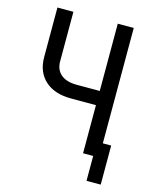

<svg xmlns="http://www.w3.org/2000/svg" viewBox="-127 -817 854 1045"><g transform="rotate(15 300.0 -295.0)"><path d="M405 0V-271H265Q171 -271 118 -319Q65 -367 65 -451V-730H155V-451Q155 -403 186.5 -377Q218 -351 275 -351H405V-730H495V-80H542V140H462V0Z"/></g></svg>

Font: JetBrainsMonoNL NF
Style: Regular
Weight: 400
Designer: Philipp Nurullin, Konstantin Bulenkov
Foundry: JetBrains
Version: Version 2.304; ttfautohint (v1.8.4.7-5d5b);Nerd Fonts 3.2.1